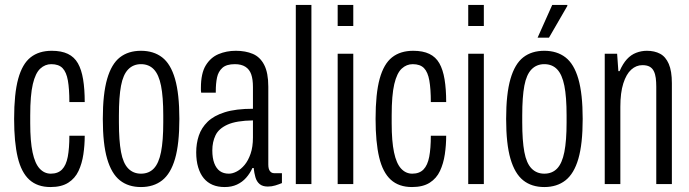

<svg xmlns="http://www.w3.org/2000/svg" viewBox="-20 -743 2780 775"><path d="M184 12Q131 12 98.5 -17.5Q66 -47 51.5 -108Q37 -169 37 -263Q37 -365 53.5 -425Q70 -485 103.5 -511.5Q137 -538 189 -538Q228 -538 254 -525.5Q280 -513 294.5 -487.5Q309 -462 315.5 -422.5Q322 -383 322 -331H260Q260 -384 254 -418Q248 -452 232.5 -468Q217 -484 187 -484Q162 -484 142.5 -466Q123 -448 112.5 -403.5Q102 -359 102 -277V-245Q102 -173 111.5 -128Q121 -83 140 -62.5Q159 -42 185 -42Q214 -42 230.5 -59Q247 -76 253.5 -110Q260 -144 260 -195H322Q322 -157 316.5 -120Q311 -83 297 -53Q283 -23 255.5 -5.5Q228 12 184 12Z M549 12Q498 12 464 -15Q430 -42 412.5 -102Q395 -162 395 -263Q395 -364 412.5 -424.5Q430 -485 464 -511.5Q498 -538 549 -538Q600 -538 634.5 -511.5Q669 -485 686.5 -424.5Q704 -364 704 -263Q704 -162 686.5 -102Q669 -42 634.5 -15Q600 12 549 12ZM549 -42Q581 -42 601 -63Q621 -84 630 -129.5Q639 -175 639 -249V-277Q639 -352 630 -397Q621 -442 601 -463Q581 -484 549 -484Q518 -484 497.5 -463Q477 -442 468.5 -397Q460 -352 460 -277V-249Q460 -175 468.5 -129.5Q477 -84 497.5 -63Q518 -42 549 -42Z M887 12Q859 12 838 3Q817 -6 802.5 -23.5Q788 -41 780 -67.5Q772 -94 772 -128Q772 -164 782.5 -195.5Q793 -227 818 -251.5Q843 -276 887.5 -290Q932 -304 1001 -304V-392Q1001 -423 994 -443Q987 -463 970.5 -473.5Q954 -484 928 -484Q894 -484 877.5 -469Q861 -454 856 -430Q851 -406 851 -375V-369H792Q791 -373 791 -378Q791 -383 791 -389Q791 -447 810.5 -479Q830 -511 862 -524.5Q894 -538 932 -538Q971 -538 1000.5 -525.5Q1030 -513 1046.5 -481Q1063 -449 1063 -393V-79Q1063 -61 1069.5 -52.5Q1076 -44 1086 -44H1118V-4Q1106 1 1091.5 5.5Q1077 10 1061 10Q1040 10 1028 0Q1016 -10 1011 -27.5Q1006 -45 1004 -65H999Q989 -43 973.5 -25.5Q958 -8 936.5 2Q915 12 887 12ZM904 -42Q919 -42 936 -51Q953 -60 967.5 -77.5Q982 -95 991.5 -122.5Q1001 -150 1001 -188V-257Q934 -256 898.5 -240Q863 -224 850 -197Q837 -170 837 -136Q837 -105 845 -84Q853 -63 867.5 -52.5Q882 -42 904 -42Z M1174 0V-723H1237V0Z M1343 -638V-723H1406V-638ZM1343 0V-526H1406V0Z M1643 12Q1590 12 1557.5 -17.5Q1525 -47 1510.5 -108Q1496 -169 1496 -263Q1496 -365 1512.5 -425Q1529 -485 1562.5 -511.5Q1596 -538 1648 -538Q1687 -538 1713 -525.5Q1739 -513 1753.5 -487.5Q1768 -462 1774.5 -422.5Q1781 -383 1781 -331H1719Q1719 -384 1713 -418Q1707 -452 1691.5 -468Q1676 -484 1646 -484Q1621 -484 1601.5 -466Q1582 -448 1571.5 -403.5Q1561 -359 1561 -277V-245Q1561 -173 1570.5 -128Q1580 -83 1599 -62.5Q1618 -42 1644 -42Q1673 -42 1689.5 -59Q1706 -76 1712.5 -110Q1719 -144 1719 -195H1781Q1781 -157 1775.5 -120Q1770 -83 1756 -53Q1742 -23 1714.5 -5.5Q1687 12 1643 12Z M1870 -638V-723H1933V-638ZM1870 0V-526H1933V0Z M2177 12Q2126 12 2092 -15Q2058 -42 2040.5 -102Q2023 -162 2023 -263Q2023 -364 2040.5 -424.5Q2058 -485 2092 -511.5Q2126 -538 2177 -538Q2228 -538 2262.5 -511.5Q2297 -485 2314.5 -424.5Q2332 -364 2332 -263Q2332 -162 2314.5 -102Q2297 -42 2262.5 -15Q2228 12 2177 12ZM2177 -42Q2209 -42 2229 -63Q2249 -84 2258 -129.5Q2267 -175 2267 -249V-277Q2267 -352 2258 -397Q2249 -442 2229 -463Q2209 -484 2177 -484Q2146 -484 2125.5 -463Q2105 -442 2096.5 -397Q2088 -352 2088 -277V-249Q2088 -175 2096.5 -129.5Q2105 -84 2125.5 -63Q2146 -42 2177 -42ZM2150 -591 2209 -723H2270V-719L2196 -591Z M2421 0V-526H2471L2476 -456H2481Q2494 -486 2510.5 -504Q2527 -522 2548 -530Q2569 -538 2591 -538Q2622 -538 2644.5 -526Q2667 -514 2679.5 -485Q2692 -456 2692 -407V0H2629V-393Q2629 -412 2627 -428Q2625 -444 2619 -456Q2613 -468 2602 -474Q2591 -480 2573 -480Q2548 -480 2528 -462Q2508 -444 2496 -406.5Q2484 -369 2484 -312V0Z"/></svg>

Font: Archivo ExtraCondensed Light
Style: Regular
Weight: 300
Width: 2
Designer: Hector Gatti
Foundry: Omnibus-Type
Version: Version 2.001